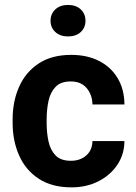

<svg xmlns="http://www.w3.org/2000/svg" viewBox="-20 -765 561 794"><path d="M272.9 -100.1Q312 -100.1 336.9 -122.3Q361.8 -144.5 362.3 -181.6H494.6Q494.1 -126 464.8 -82.8Q435.5 -39.6 386.2 -14.9Q336.9 9.8 275.9 9.8Q194.3 9.8 140.1 -25.9Q85.9 -61.5 59.1 -122.1Q32.2 -182.6 32.2 -256.8V-271Q32.2 -345.7 59.1 -406.2Q85.9 -466.8 139.9 -502.4Q193.8 -538.1 274.9 -538.1Q339.8 -538.1 389.2 -513.2Q438.5 -488.3 466.3 -442.1Q494.1 -396 494.6 -333H362.3Q361.8 -372.6 338.6 -400.4Q315.4 -428.2 272.5 -428.2Q231.4 -428.2 210 -406Q188.5 -383.8 180.7 -347.9Q172.9 -312 172.9 -271V-256.8Q172.9 -215.3 180.7 -179.7Q188.5 -144 210 -122.1Q231.4 -100.1 272.9 -100.1ZM189 -679.2Q189 -707.5 208.7 -726.1Q228.5 -744.6 261.2 -744.6Q294.4 -744.6 314 -726.1Q333.5 -707.5 333.5 -679.2Q333.5 -650.9 314 -632.6Q294.4 -614.3 261.2 -614.3Q228.5 -614.3 208.7 -632.6Q189 -650.9 189 -679.2Z"/></svg>

Font: Vazirmatn FD
Style: Bold
Weight: 700
Designer: Saber Rastikerdar
Foundry: Saber Rastikerdar
Version: Version 33.001